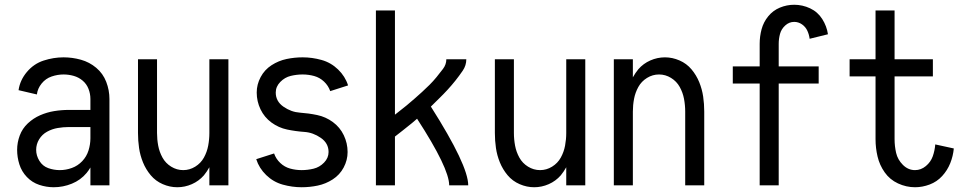

<svg xmlns="http://www.w3.org/2000/svg" viewBox="-20 -779 4040 807"><path d="M206 8Q175 8 145 -2Q115 -12 93 -35Q71 -58 61.5 -88Q52 -118 52 -149Q52 -180 63 -209.5Q74 -239 97 -260.5Q120 -282 148.5 -294.5Q177 -307 207.5 -312Q238 -317 269 -317H360V-363Q360 -385 352 -405.5Q344 -426 327.5 -440Q311 -454 290 -460Q269 -466 247 -466Q222 -466 197 -457.5Q172 -449 155 -428Q138 -407 135 -382L58 -400Q64 -442 93 -476.5Q122 -511 163.5 -524.5Q205 -538 247 -538Q284 -538 320 -528Q356 -518 384.5 -494Q413 -470 426.5 -435Q440 -400 440 -363V0H360V-75Q353 -63 344 -52Q319 -22 282 -7Q245 8 206 8ZM360 -198V-245H269Q246 -245 222.5 -241Q199 -237 178 -225.5Q157 -214 144.5 -193.5Q132 -173 132 -149Q132 -125 145.5 -103Q159 -81 182.5 -72.5Q206 -64 231.5 -64Q257 -64 282 -73Q307 -82 325.5 -101.5Q344 -121 352 -146.5Q360 -172 360 -198Z M725 8Q694 8 664 -5Q634 -18 613.5 -42.5Q593 -67 581 -96.5Q569 -126 564.5 -157Q560 -188 560 -220V-530H640V-220Q640 -193 645 -166.5Q650 -140 663 -116.5Q676 -93 699.5 -78.5Q723 -64 750 -64Q777 -64 800.5 -78.5Q824 -93 837 -116.5Q850 -140 855 -166.5Q860 -193 860 -220V-530H940V0H860V-76Q850 -58 837 -42Q816 -18 786.5 -5Q757 8 725 8Z M1248 8Q1208 8 1168.5 -3Q1129 -14 1099 -43Q1069 -72 1057 -110L1132 -134Q1140 -111 1158 -94Q1176 -77 1199.5 -70.5Q1223 -64 1248 -64Q1273 -64 1298 -70Q1323 -76 1342 -95.5Q1361 -115 1361 -140Q1361 -177 1328.5 -199.5Q1296 -222 1259.5 -224.5Q1223 -227 1187 -234.5Q1151 -242 1121 -264Q1091 -286 1075 -319.5Q1059 -353 1059 -390Q1059 -424 1075.5 -455Q1092 -486 1121.5 -505Q1151 -524 1184.5 -531Q1218 -538 1252 -538Q1292 -538 1331.5 -527Q1371 -516 1401 -487Q1431 -458 1443 -420L1368 -396Q1360 -419 1342 -436Q1324 -453 1300.5 -459.5Q1277 -466 1252 -466Q1227 -466 1202 -460Q1177 -454 1158 -434.5Q1139 -415 1139 -390Q1139 -353 1171.5 -330.5Q1204 -308 1240.5 -305.5Q1277 -303 1313 -295.5Q1349 -288 1379 -266Q1409 -244 1425 -210.5Q1441 -177 1441 -140Q1441 -106 1424.5 -75Q1408 -44 1378.5 -25Q1349 -6 1315.5 1Q1282 8 1248 8Z M1560 0V-735H1640V-297L1654 -308Q1671 -321 1688 -335Q1705 -349 1721.5 -363.5Q1738 -378 1754 -392.5Q1770 -407 1785.5 -422.5Q1801 -438 1814.5 -454.5Q1828 -471 1842 -489.5Q1856 -508 1856 -530H1940Q1940 -504 1925 -482Q1910 -460 1894 -440Q1878 -420 1861 -401.5Q1844 -383 1826 -365.5Q1808 -348 1791 -331Q1948 -84 1948 0H1868Q1868 -72 1733 -280Q1722 -271 1712 -262Q1692 -246 1672 -230Q1656 -217 1640 -205V0Z M2225 8Q2194 8 2164 -5Q2134 -18 2113.5 -42.5Q2093 -67 2081 -96.5Q2069 -126 2064.5 -157Q2060 -188 2060 -220V-530H2140V-220Q2140 -193 2145 -166.5Q2150 -140 2163 -116.5Q2176 -93 2199.5 -78.5Q2223 -64 2250 -64Q2277 -64 2300.5 -78.5Q2324 -93 2337 -116.5Q2350 -140 2355 -166.5Q2360 -193 2360 -220V-530H2440V0H2360V-76Q2350 -58 2337 -42Q2316 -18 2286.5 -5Q2257 8 2225 8Z M2560 0V-530H2640V-454Q2650 -472 2663 -488Q2684 -512 2713.5 -525Q2743 -538 2775 -538Q2806 -538 2836 -525Q2866 -512 2886.5 -487.5Q2907 -463 2919 -433.5Q2931 -404 2935.5 -373Q2940 -342 2940 -310V0H2860V-310Q2860 -337 2855 -363.5Q2850 -390 2837 -413.5Q2824 -437 2800.5 -451.5Q2777 -466 2750 -466Q2723 -466 2699.5 -451.5Q2676 -437 2663 -413.5Q2650 -390 2645 -363.5Q2640 -337 2640 -310V0Z M3173 0V-428H3060V-500H3173V-595Q3173 -626 3181 -656Q3189 -686 3209 -710.5Q3229 -735 3258 -747Q3287 -759 3318 -759Q3353 -759 3385 -744Q3417 -729 3436 -699Q3455 -669 3460 -635L3383 -616Q3381 -633 3373.5 -649.5Q3366 -666 3351 -676.5Q3336 -687 3318 -687Q3297 -687 3280.5 -672Q3264 -657 3258.5 -636.5Q3253 -616 3253 -595V-500H3421V-428H3253V0Z M3826 8Q3789 8 3754.5 -8Q3720 -24 3698.5 -54.5Q3677 -85 3668.5 -121Q3660 -157 3660 -194V-458H3551V-530H3660V-735H3740V-530H3901V-458H3740V-194Q3740 -165 3746.5 -136.5Q3753 -108 3775 -86Q3797 -64 3826 -64Q3851 -64 3871.5 -81Q3892 -98 3900.5 -122Q3909 -146 3911 -172L3989 -155Q3986 -123 3974 -93Q3962 -63 3940 -39Q3918 -15 3887.5 -3.5Q3857 8 3826 8Z"/></svg>

Font: Iosevka SS01
Style: Regular
Weight: 400
Monospace: yes
Designer: Belleve Invis
Foundry: Belleve Invis
Version: 2.3.3; ttfautohint (v1.8.3)